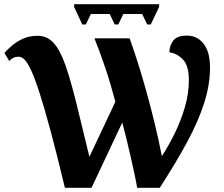

<svg xmlns="http://www.w3.org/2000/svg" viewBox="-20 -897 1068 917"><path d="M373 -780 334 -864V-877H740V-864L700 -780H683L659 -830H569L545 -780H528L504 -830H414L390 -780ZM290 0Q251 -163 221 -274Q191 -385 168.5 -454.5Q146 -524 128.5 -561.5Q111 -599 97 -612.5Q83 -626 70 -626Q53 -626 42.5 -620Q32 -614 24 -606L1 -644Q15 -660 37 -679Q59 -698 89.5 -712Q120 -726 160 -726Q205 -726 236 -692Q267 -658 292 -587Q317 -516 344 -407Q371 -298 407 -148L531 -411Q509 -495 483.5 -571Q458 -647 431 -714H599Q614 -673 634.5 -609.5Q655 -546 676.5 -469.5Q698 -393 718 -311Q738 -229 753 -151Q785 -200 814.5 -260Q844 -320 863 -385.5Q882 -451 882 -514Q882 -583 854 -612.5Q826 -642 789 -647Q789 -679 807.5 -703Q826 -727 872 -727Q922 -727 952.5 -688Q983 -649 983 -574Q983 -492 955 -404.5Q927 -317 873.5 -218Q820 -119 743 0H635Q631 -26 622.5 -65Q614 -104 604 -148.5Q594 -193 583.5 -236Q573 -279 564 -312L417 0Z"/></svg>

Font: Noto Serif
Style: Bold
Weight: 700
Designer: Monotype Design Team
Foundry: Monotype Imaging Inc.
Version: Version 2.014